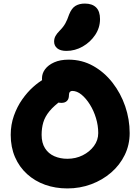

<svg xmlns="http://www.w3.org/2000/svg" viewBox="-20 -1045 786 1075"><path d="M357 10Q290 10 232.5 -10.5Q175 -31 131.5 -70.5Q88 -110 64 -165.5Q40 -221 40 -290Q40 -347 58 -397.5Q76 -448 104.5 -488.5Q133 -529 165.5 -558Q198 -587 227.5 -603Q257 -619 277 -619Q303 -619 318 -611.5Q333 -604 347 -584Q370 -553 361.5 -528Q353 -503 328 -486Q282 -453 257 -422.5Q232 -392 222.5 -360Q213 -328 213 -290Q213 -245 232 -215Q251 -185 284 -170.5Q317 -156 357 -156Q404 -156 443 -175.5Q482 -195 506 -227.5Q530 -260 530 -300Q530 -342 517.5 -383.5Q505 -425 483.5 -459.5Q462 -494 436.5 -515Q411 -536 384 -536Q376 -536 371 -530Q366 -524 366 -512Q366 -491 355 -480Q344 -469 324 -469Q297 -469 272 -484.5Q247 -500 231 -530.5Q215 -561 215 -606Q215 -634 232.5 -657.5Q250 -681 283.5 -696Q317 -711 364 -711Q439 -711 501.5 -676Q564 -641 610 -582Q656 -523 681 -450Q706 -377 706 -300Q706 -234 678.5 -177.5Q651 -121 602.5 -79Q554 -37 491 -13.5Q428 10 357 10ZM352 -760Q318 -760 300.5 -774.5Q283 -789 283 -812Q283 -829 290.5 -843Q298 -857 313 -872Q334 -893 345.5 -913.5Q357 -934 367 -964Q381 -999 402.5 -1012Q424 -1025 455 -1025Q496 -1025 518 -1003.5Q540 -982 540 -938Q540 -890 513 -849.5Q486 -809 443 -784.5Q400 -760 352 -760Z"/></svg>

Font: Shantell Sans ExtraBold
Style: Regular
Weight: 800
Designer: Stephen Nixon, Anya Danilova, Shantell Martin
Foundry: Arrow Type
Version: Version 1.011;[c5ecc13dd]